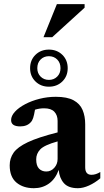

<svg xmlns="http://www.w3.org/2000/svg" viewBox="-20 -928 522 960"><path d="M369.5 13Q322 13 299.5 -12.2Q277 -37.5 273.5 -78.5Q257 -33 224.5 -10Q192 13 149.5 13Q96 13 62.2 -15.2Q28.5 -43.5 28.5 -101.5Q28.5 -136.5 48 -164.5Q67.5 -192.5 119.2 -217Q171 -241.5 268 -266V-323.5Q268 -352 251.8 -369.2Q235.5 -386.5 200.5 -386.5Q177.5 -386.5 155 -379.5Q150.5 -352.5 145.8 -338.2Q141 -324 134 -317Q115.5 -296 81 -296Q35.5 -296 35.5 -327.5Q35.5 -348.5 54.5 -369.2Q73.5 -390 105.8 -407Q138 -424 177.8 -434Q217.5 -444 259 -444Q316 -444 348 -426.5Q380 -409 393 -378Q406 -347 406 -306.5V-91.5Q406 -54 437.5 -54Q459 -54 481.5 -68V-36.5Q455 -14 425.2 -0.5Q395.5 13 369.5 13ZM161 -131.5Q161 -99.5 175 -85Q189 -70.5 211.5 -70.5Q235 -70.5 251.5 -89Q268 -107.5 268 -133V-221Q201.5 -202.5 181.2 -181Q161 -159.5 161 -131.5ZM224.5 -680Q265 -680 291.8 -653.8Q318.5 -627.5 318.5 -587Q318.5 -547 291.8 -520.8Q265 -494.5 224.5 -494.5Q184 -494.5 157.2 -520.8Q130.5 -547 130.5 -587Q130.5 -627.5 157.2 -653.8Q184 -680 224.5 -680ZM224.5 -528.5Q249.5 -528.5 266 -545Q282.5 -561.5 282.5 -587Q282.5 -614 266 -630.5Q249.5 -647 224.5 -647Q199.5 -647 183 -630.5Q166.5 -614 166.5 -587Q166.5 -561.5 183 -545Q199.5 -528.5 224.5 -528.5ZM197.5 -742 264.5 -907.5H403V-889.5L241 -742Z"/></svg>

Font: Newsreader Text
Style: Bold
Weight: 700
Designer: Hugues Gentile
Foundry: Production Type
Version: Version 1.001